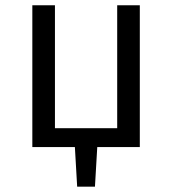

<svg xmlns="http://www.w3.org/2000/svg" viewBox="-20 -560 655 731"><path d="M426.2 -540H512.3V0H350.3L341.5 150.8H273.8L265.1 0H103.1V-540H189.2V-71.8H426.2Z"/></svg>

Font: FiraCode Nerd Font
Style: Regular
Weight: 400
Designer: Carrois Corporate, Edenspiekermann AG, Nikita Prokopov
Foundry: Carrois Corporate, Edenspiekermann AG, Nikita Prokopov
Version: Version 6.002;Nerd Fonts 3.4.0